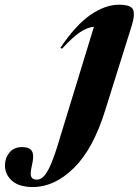

<svg xmlns="http://www.w3.org/2000/svg" viewBox="-234 -540 573 793"><path d="M200.5 -84.5Q151 75.5 71 154Q-9 232.5 -98.5 232.5Q-155 232.5 -184.2 206.8Q-213.5 181 -213.5 143Q-213.5 113 -195 90.2Q-176.5 67.5 -143 67.5Q-111 67.5 -101.8 84.8Q-92.5 102 -101.5 140Q-110.5 178 -105 190Q-99.5 202 -82 202Q-68.5 202 -55.8 190.8Q-43 179.5 -29 150.2Q-15 121 2 67L154 -429.5Q125.5 -426.5 95.8 -406.5Q66 -386.5 22 -338.5L15.5 -343Q80.5 -438.5 141 -479.5Q201.5 -520.5 257.5 -520.5Q306 -520.5 315.2 -500.8Q324.5 -481 311 -437Z"/></svg>

Font: Newsreader 72pt
Style: Bold Italic
Weight: 700
Italic angle: -17°
Designer: Hugues Gentile
Foundry: Production Type
Version: Version 1.003; ttfautohint (v1.8.3)